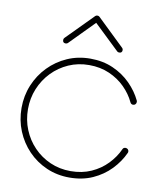

<svg xmlns="http://www.w3.org/2000/svg" viewBox="-98 -992 904 1075"><g transform="rotate(10 354.5 -454.0)"><path d="M356 -909.2Q360.8 -914.1 367.7 -914.1Q375.5 -914.1 379.9 -909.7L534.7 -760.7Q538.1 -757.8 539.3 -753.9Q540.5 -750 540.5 -748.5Q540.5 -731.4 523.4 -731.4Q521.5 -731.4 517.8 -732.4Q514.2 -733.4 511.2 -736.3L368.2 -873L232.4 -734.9Q229.5 -731.9 225.8 -730.7Q222.2 -729.5 219.7 -729.5Q202.6 -729.5 202.6 -746.6Q202.6 -753.9 207.5 -758.8ZM39.1 -331.5Q39.1 -400.9 64.5 -462.2Q89.8 -523.4 135.3 -570.1Q180.7 -616.7 241 -643.3Q301.3 -669.9 371.6 -669.9Q443.4 -669.9 501.2 -644.3Q559.1 -618.7 601.3 -576.2Q643.6 -533.7 667.5 -483.4Q668.9 -480.5 668.9 -475.6Q668.9 -467.8 663.8 -462.4Q658.7 -457 650.9 -457Q639.6 -457 634.3 -467.8Q613.3 -512.7 575.7 -550.3Q538.1 -587.9 486.3 -610.6Q434.6 -633.3 371.1 -633.3Q308.6 -633.3 254.9 -609.6Q201.2 -585.9 160.9 -544.2Q120.6 -502.4 98.1 -447.8Q75.7 -393.1 75.7 -331.5Q75.7 -269.5 97.9 -215.1Q120.1 -160.6 160.2 -119.1Q200.2 -77.6 253.9 -54Q307.6 -30.3 370.1 -30.3Q435.1 -30.3 487.3 -53.7Q539.6 -77.1 577.1 -116.2Q614.7 -155.3 635.3 -201.2Q639.6 -211.9 651.9 -211.9Q659.7 -211.9 665 -206.8Q670.4 -201.7 670.4 -193.8Q670.4 -189.9 668.5 -186Q645 -134.3 602.8 -90.3Q560.5 -46.4 502 -20Q443.4 6.3 370.1 6.3Q299.8 6.3 239.5 -20Q179.2 -46.4 134.3 -93Q89.4 -139.6 64.2 -200.9Q39.1 -262.2 39.1 -331.5Z"/></g></svg>

Font: Manjari Thin
Style: Regular
Weight: 100
Designer: Santhosh Thottingal <santhosh.thottingal@gmail.com>
Version: Version 2.000